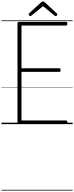

<svg xmlns="http://www.w3.org/2000/svg" viewBox="-20 -1697 1013 2625"><path d="M247 0Q233 0 226 -5.5Q219 -11 219 -23V-1378Q219 -1388 226 -1393Q233 -1398 247 -1398H884Q892 -1398 896 -1392.5Q900 -1387 900 -1373Q900 -1359 896 -1353.5Q892 -1348 884 -1348H274V-764H791Q800 -764 804 -758Q808 -752 808 -738Q808 -725 804 -719.5Q800 -714 791 -714H274V-50H884Q892 -50 896 -44.5Q900 -39 900 -25Q900 -11 896 -5.5Q892 0 884 0ZM395 -1477Q387 -1477 379.5 -1484.5Q372 -1492 372 -1500Q372 -1503 373 -1506.5Q374 -1510 377 -1514L542 -1665Q548 -1670 553.5 -1673.5Q559 -1677 568 -1677Q577 -1677 582 -1673.5Q587 -1670 593 -1665L758 -1512Q762 -1509 763 -1506Q764 -1503 764 -1500Q764 -1491 756 -1484Q748 -1477 741 -1477Q736 -1477 732.5 -1479Q729 -1481 724 -1485L568 -1613L411 -1485Q407 -1481 403.5 -1479Q400 -1477 395 -1477ZM0 898H973V908H0ZM0 -20H973V0H0ZM0 -505H973V-500H0ZM0 -1418H973V-1408H0Z"/></svg>

Font: Playwrite FR Trad Guides
Style: Regular
Weight: 400
Designer: Veronika Burian, José Scaglione
Foundry: TypeTogether
Version: Version 1.003